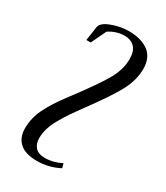

<svg xmlns="http://www.w3.org/2000/svg" viewBox="-188 -532 791 915"><g transform="rotate(30 207.0 -74.5)"><path d="M44.9 196.8Q44.9 140.6 70.3 88.1Q95.7 35.6 142.1 -25.9Q248 -166 280 -224.1Q312 -282.2 312 -337.9Q312 -381.8 291.3 -402.3Q270.5 -422.9 238.8 -422.9Q190.9 -422.9 150.9 -396L111.8 -314H87.9L99.1 -390.1Q102.5 -416.5 149.9 -434.3Q197.3 -452.1 243.2 -452.1Q273.9 -452.1 299.6 -445.8Q325.2 -439.5 346.7 -425.8Q368.2 -412.1 380.1 -387.9Q392.1 -363.8 392.1 -331.1Q392.1 -270 360.4 -208.7Q328.6 -147.5 238.8 -25.9Q211.9 10.7 197 32.7Q182.1 54.7 163.3 86.9Q144.5 119.1 135.7 147.5Q127 175.8 127 202.1Q127 234.4 144.3 253.2Q161.6 272 195.8 272Q242.2 272 287.1 249L293.9 272.9Q236.3 303.2 171.9 303.2Q106.9 303.2 75.9 274.7Q44.9 246.1 44.9 196.8Z"/></g></svg>

Font: Dihjauti
Style: Bold Italic
Weight: 700
Italic angle: -9°
Designer: T. Christopher White
Version: Version 3.0.0